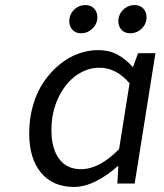

<svg xmlns="http://www.w3.org/2000/svg" viewBox="-20 -718 640 751"><path d="M296.9 -587.9Q276.4 -587.9 263.7 -601.1Q251 -614.3 251 -634.8Q251 -661.1 269.5 -679.7Q288.1 -698.2 314.9 -698.2Q335 -698.2 347.9 -684.8Q360.8 -671.4 360.8 -650.9Q360.8 -625 341.8 -606.4Q322.8 -587.9 296.9 -587.9ZM488.8 -587.9Q468.3 -587.9 455.6 -601.1Q442.9 -614.3 442.9 -634.8Q442.9 -661.1 461.7 -679.7Q480.5 -698.2 506.8 -698.2Q527.3 -698.2 540.3 -684.8Q553.2 -671.4 553.2 -650.9Q553.2 -624.5 534.4 -606.2Q515.6 -587.9 488.8 -587.9ZM269 13.2Q187 13.2 140.6 -42.2Q94.2 -97.7 94.2 -196.8Q94.2 -255.4 109.6 -307.6Q125 -359.9 151.6 -398.4Q178.2 -437 212.6 -465.3Q247.1 -493.7 285.9 -507.8Q324.7 -522 363.8 -522Q405.8 -522 437.7 -505.4Q469.7 -488.8 500 -455.1L520 -509.8H587.9L506.8 0H439L442.9 -67.9H439.9Q401.4 -32.7 356.4 -9.8Q311.5 13.2 269 13.2ZM296.9 -56.2Q368.7 -56.2 445.8 -134.8L486.8 -392.1Q435.1 -453.1 369.1 -453.1Q320.8 -453.1 278.1 -422.9Q235.4 -392.6 208.3 -335.9Q181.2 -279.3 181.2 -209Q181.2 -137.2 211.2 -96.7Q241.2 -56.2 296.9 -56.2Z"/></svg>

Font: Office Code Pro D Italic
Style: Regular
Weight: 400
Italic angle: -9°
Designer: Nathan Rutzky & Paul D. Hunt
Foundry: Adobe Systems Incorporated
Version: Version 1.004;PS 001.004;hotconv 1.0.70;makeotf.lib2.5.58329